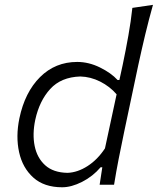

<svg xmlns="http://www.w3.org/2000/svg" viewBox="-20 -762 651 792"><path d="M236.5 10.5Q162 10.5 117.5 -29.5Q73 -69.5 58.8 -134.2Q44.5 -199 60 -274Q82.5 -381.5 145.2 -444Q208 -506.5 298.5 -506.5Q346 -506.5 392.2 -483.8Q438.5 -461 465 -432H472.5L486 -494Q499 -556 509.5 -615Q520 -674 526 -729.5L611 -742Q594 -681.5 579.2 -620Q564.5 -558.5 550.5 -494L492.5 -219.5Q479.5 -157.5 469.5 -106.5Q459.5 -55.5 450.5 0H391L402 -72H395Q362.5 -34 318.5 -11.8Q274.5 10.5 236.5 10.5ZM258.5 -49Q300 -50.5 341.2 -77Q382.5 -103.5 413 -150L461 -373Q433 -405.5 393.2 -425.5Q353.5 -445.5 311 -446.5Q232 -444 187.2 -395Q142.5 -346 125.5 -268Q113 -209 123 -159.8Q133 -110.5 166.5 -80.2Q200 -50 258.5 -49Z"/></svg>

Font: Commissioner Flair Light
Style: Italic
Weight: 300
Italic angle: -12°
Designer: Kostas Bartsokas
Foundry: Kostas Bartsokas
Version: Version 1.000; ttfautohint (v1.8.3)